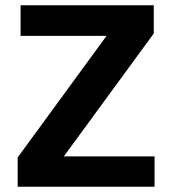

<svg xmlns="http://www.w3.org/2000/svg" viewBox="-20 -708 651 728"><path d="M47 0V-111L384 -572H58V-688H563V-581L222 -115H566V0Z"/></svg>

Font: Saira Thin SemiBold
Style: Regular
Weight: 600
Version: Version 1.101